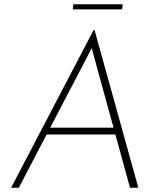

<svg xmlns="http://www.w3.org/2000/svg" viewBox="-20 -878 747 898"><path d="M68 0H32L418 -738H422L627 0H588L402 -678L428 -689ZM201 -281H530L533 -249H189ZM323 -858H554L551 -834H320Z"/></svg>

Font: Josefin Sans Thin ExtraLight
Style: Italic
Weight: 250
Italic angle: -7°
Version: Version 2.000